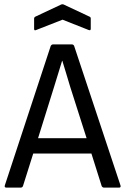

<svg xmlns="http://www.w3.org/2000/svg" viewBox="-20 -858 574 878"><path d="M10 0Q-1 0 2 -10L212 -648Q216 -655 223 -655H308Q316 -655 319 -648L531 -10Q534 0 524 0H456Q449 0 445 -7L398 -156H132L85 -7Q82 0 74 0ZM228 -463 154 -226H376L301 -461Q292 -491 283 -521Q274 -551 265 -580H264ZM146 -721Q136 -716 136 -726V-773Q136 -779 142 -782L259 -837Q266 -840 272 -837L389 -782Q395 -780 395 -773V-726Q395 -717 385 -721L266 -768Z"/></svg>

Font: Sofia Sans Semi Condensed
Style: Regular
Weight: 400
Designer: Botio Nikoltchev, Ani Petrova
Foundry: lettersoup
Version: Version 4.100; ttfautohint (v1.8.4.7-5d5b)